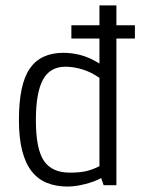

<svg xmlns="http://www.w3.org/2000/svg" viewBox="-20 -683 522 708"><path d="M228.5 4.9Q187 4.9 153.8 -8.3Q120.6 -21.5 97.4 -50.5Q74.2 -79.6 62 -126.5Q49.8 -173.3 49.8 -240.7Q49.8 -372.1 89.8 -430.2Q129.9 -488.3 213.9 -488.3Q244.6 -488.3 277.1 -480Q309.6 -471.7 346.7 -448.7V-541H243.2V-589.8H346.7V-663.1H409.2V-589.8H477.5V-541H409.2V0H362.3L353 -26.4Q330.6 -13.7 294.7 -4.4Q258.8 4.9 228.5 4.9ZM237.3 -46.4Q276.4 -46.4 300.3 -52.5Q324.2 -58.6 346.7 -70.3V-396Q313 -418.9 281 -428Q249 -437 221.7 -437Q164.1 -437 138.2 -388.9Q112.3 -340.8 112.3 -239.7Q112.3 -133.8 141.8 -90.1Q171.4 -46.4 237.3 -46.4Z"/></svg>

Font: Anaheim
Style: Regular
Weight: 400
Designer: Vernon Adams
Foundry: Vernon Adams
Version: Version 2.001